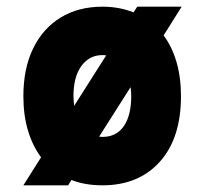

<svg xmlns="http://www.w3.org/2000/svg" viewBox="-20 -543 612 575"><path d="M50 12 103 -72Q77.5 -106 63.8 -152Q50 -198 50 -255Q50 -337.5 79 -397.5Q108 -457.5 161.2 -490.2Q214.5 -523 287 -523Q336.5 -523 380 -506L391 -523H524L470 -437Q495 -403.5 508.5 -357.5Q522 -311.5 522 -255Q522 -129 458.5 -58.5Q395 12 287 12Q234.5 12 194 -4L184 12ZM202 -226 298 -377Q293 -378 287 -378Q247.5 -378 223.8 -345.5Q200 -313 200 -255Q200 -247.5 200.8 -240.2Q201.5 -233 202 -226ZM287 -133Q328.5 -133 350.8 -165.2Q373 -197.5 373 -255Q373 -262.5 372.5 -269.2Q372 -276 371 -282L277 -134Q281 -133 287 -133Z"/></svg>

Font: Overpass Black
Style: Regular
Weight: 900
Designer: Delve Withrington, Dave Bailey, Thomas Jockin
Foundry: Delve Fonts LLC
Version: Version 4.000; ttfautohint (v1.8.3)